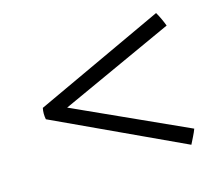

<svg xmlns="http://www.w3.org/2000/svg" viewBox="-73 -556 727 635"><g transform="rotate(-15 290.5 -238.5)"><path d="M66 -258 509 -464Q515 -454 521.5 -440Q528 -426 532 -415L144 -238L532 -62Q528 -51 521 -37Q514 -23 509 -13L66 -219Q62 -239 66 -258Z"/></g></svg>

Font: Tiro Devanagari Sanskrit
Style: Italic
Weight: 400
Italic angle: -11°
Designer: Devanagari: John Hudson & Fiona Ross, assisted by Paul Hanslow. Latin: John Hudson with Paul Hanslow, assisted by Kaja S
Foundry: Tiro Typeworks Ltd.
Version: Version 1.52